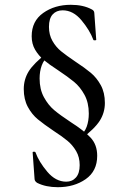

<svg xmlns="http://www.w3.org/2000/svg" viewBox="-20 -627 512 800"><path d="M350 -154Q350 -199 332 -232Q314 -265 288.5 -286Q263 -307 221 -335Q184 -359 162.5 -377Q141 -395 126.5 -419.5Q112 -444 112 -476Q112 -539 160 -573Q208 -607 275 -607Q327 -607 362 -588Q373 -583 373 -572L381 -461Q381 -459 375 -459Q369 -459 369 -461Q354 -501 319.5 -542.5Q285 -584 241 -584Q215 -584 199.5 -567Q184 -550 184 -515Q184 -482 198.5 -456.5Q213 -431 234.5 -413.5Q256 -396 293 -371Q334 -344 358.5 -323.5Q383 -303 400 -272Q417 -241 417 -198Q417 -158 396 -124.5Q375 -91 316 -46L308 -55Q332 -74 341 -98.5Q350 -123 350 -154ZM135 135Q124 128 124 118L116 8Q116 5 121.5 5Q127 5 128 8Q142 47 177 88.5Q212 130 256 130Q281 130 296.5 112.5Q312 95 312 61Q312 28 297.5 3Q283 -22 261.5 -40Q240 -58 203 -82Q163 -109 138 -129.5Q113 -150 96 -181.5Q79 -213 79 -256Q79 -296 99.5 -329.5Q120 -363 178 -408L186 -399Q163 -379 154 -354.5Q145 -330 145 -300Q145 -255 163 -222Q181 -189 206 -168Q231 -147 275 -118Q330 -83 357.5 -53.5Q385 -24 385 22Q385 86 337 119.5Q289 153 221 153Q171 153 135 135Z"/></svg>

Font: Cormorant Unicase SemiBold
Style: Regular
Weight: 600
Designer: Christian Thalmann (Catharsis Fonts)
Foundry: Catharsis Fonts
Version: Version 4.000